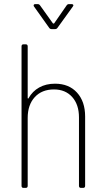

<svg xmlns="http://www.w3.org/2000/svg" viewBox="-20 -916 513 936"><path d="M395 -348V-10Q395 0 385 0H375Q365 0 365 -10V-344Q365 -406 332 -443Q299 -480 243 -480Q184 -480 149.5 -442.5Q115 -405 115 -341V-10Q115 0 105 0H95Q85 0 85 -10V-690Q85 -700 95 -700H105Q115 -700 115 -690V-439Q115 -436 116.5 -435.5Q118 -435 119 -437Q138 -471 171 -489.5Q204 -508 248 -508Q316 -508 355.5 -464.5Q395 -421 395 -348ZM144 -890Q144 -892 146 -894Q148 -896 152 -896H163Q171 -896 175 -890L238 -802Q239 -801 241 -801Q243 -801 244 -802L305 -890Q309 -896 317 -896H329Q335 -896 337 -892.5Q339 -889 335 -884L260 -780Q256 -774 248 -774H232Q224 -774 220 -780L146 -884Q144 -886 144 -890Z"/></svg>

Font: Barlow Semi Condensed Thin
Style: Regular
Weight: 250
Width: 4
Designer: Jeremy Tribby
Foundry: Tribby Type
Version: Version 1.408